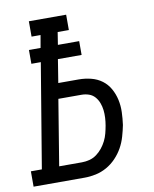

<svg xmlns="http://www.w3.org/2000/svg" viewBox="-109 -798 692 862"><g transform="rotate(-10 237.0 -367.5)"><path d="M-26 0V-70H24L103 -545H60V-608H113L123 -665H82V-735H252V-665H201L192 -608H289V-545H181L164 -439H257Q286 -439 313.5 -432Q341 -425 362.5 -409Q384 -393 397.5 -369Q411 -345 417 -317.5Q423 -290 422 -261Q421 -232 417 -203Q412 -178 404.5 -152Q397 -126 384 -102.5Q371 -79 351.5 -58.5Q332 -38 308 -24.5Q284 -11 258 -5.5Q232 0 207 0ZM103 -70H207Q224 -70 241.5 -74.5Q259 -79 274 -90Q289 -101 300.5 -115.5Q312 -130 320 -146Q328 -162 332.5 -179.5Q337 -197 340 -214Q343 -231 344 -249Q345 -267 343 -284Q341 -301 335 -317Q329 -333 318 -345.5Q307 -358 291 -363.5Q275 -369 257 -369H152Z"/></g></svg>

Font: Iosevka Gothic
Style: Italic
Weight: 400
Italic angle: -9°
Monospace: yes
Designer: Belleve Invis
Foundry: Belleve Invis
Version: Version 15.5.1; ttfautohint (v1.8.4)